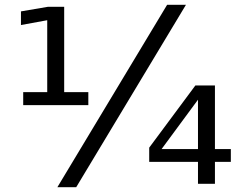

<svg xmlns="http://www.w3.org/2000/svg" viewBox="-20 -762 1009 796"><path d="M76.2 -379.9H175.8V-678.2L66.9 -658.2V-714.8L179.2 -733.9H246.1V-379.9H346.2V-326.2H76.2ZM800.8 -348.6 649.9 -144H800.8ZM790 -407.7H871.1V-144H937V-90.8H871.1V0H800.8V-90.8H598.6V-149.9ZM672.9 -742.2H751L295.9 14.2H217.8Z"/></svg>

Font: Pangururan
Style: Regular
Weight: 400
Designer: Uli Kozok
Foundry: Michael Everson and Uli Kozok
Version: Version 1.005